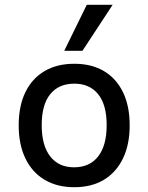

<svg xmlns="http://www.w3.org/2000/svg" viewBox="-20 -772 619 801"><path d="M290 9Q218 9 166 -22Q114 -53 86 -111Q58 -169 58 -249Q58 -330 86 -387.5Q114 -445 166 -475.5Q218 -506 290 -506Q362 -506 413.5 -475.5Q465 -445 493 -387.5Q521 -330 521 -249Q521 -169 493 -111Q465 -53 413.5 -22Q362 9 290 9ZM289 -74Q354 -74 389.5 -119.5Q425 -165 425 -250Q425 -335 389.5 -379Q354 -423 290 -423Q225 -423 189.5 -379Q154 -335 154 -250Q154 -165 189.5 -119.5Q225 -74 289 -74ZM248 -560 342 -752H450L324 -560Z"/></svg>

Font: Nunito Sans 7pt SemiCondensed Medium
Style: Regular
Weight: 500
Width: 4
Designer: Vernon Adams
Foundry: Vernon Adams
Version: Version 3.101;gftools[0.9.27]